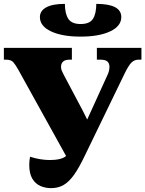

<svg xmlns="http://www.w3.org/2000/svg" viewBox="-20 -961 750 991"><path d="M244 10Q214 10 188.5 -1Q163 -12 147 -38.5Q131 -65 131 -110Q131 -120 132 -130.5Q133 -141 135 -152Q188 -135 238 -135Q267 -135 289 -140.5Q311 -146 321 -156L75 -600Q60 -627 48.5 -640Q37 -653 11 -653H0V-714H351V-653H339Q316 -653 305.5 -643Q295 -633 295 -616Q295 -606 298.5 -597Q302 -588 309 -575L407 -390Q419 -367 430 -344Q440 -366 451 -390L533 -570Q540 -584 542.5 -595.5Q545 -607 545 -616Q545 -633 535 -643Q525 -653 499 -653H480V-714H710V-653H695Q674 -653 659 -638.5Q644 -624 624 -583L418 -158Q388 -95 362 -58.5Q336 -22 308 -6Q280 10 244 10ZM396 -772Q301 -772 243.5 -799Q186 -826 186 -873Q186 -905 218.5 -923Q251 -941 315 -941Q315 -891 332.5 -864Q350 -837 396 -837Q443 -837 460 -864Q477 -891 477 -941Q606 -941 606 -873Q606 -826 548.5 -799Q491 -772 396 -772Z"/></svg>

Font: Noto Serif Black
Style: Regular
Weight: 900
Designer: Monotype Design Team
Foundry: Monotype Imaging Inc.
Version: Version 2.014; ttfautohint (v1.8.4.7-5d5b)